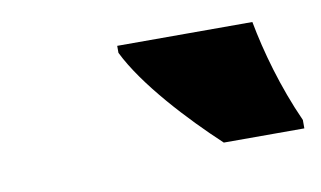

<svg xmlns="http://www.w3.org/2000/svg" viewBox="-34 -821 451 270"><g transform="rotate(-10 191.5 -686.0)"><path d="M268 -606H383V-618C360 -669 345 -723 337 -766H144V-756C168 -707 224 -647 268 -606Z"/></g></svg>

Font: Noto Sans Black
Style: Italic
Weight: 900
Italic angle: -12°
Designer: Monotype Design Team
Foundry: Monotype Imaging Inc.
Version: Version 2.013